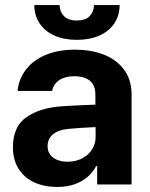

<svg xmlns="http://www.w3.org/2000/svg" viewBox="-20 -735 597 765"><path d="M298.9 -225.3 252.1 -221.4Q213.5 -218 191.6 -200.2Q169.6 -182.4 169.6 -152.6Q169.6 -133 179.7 -119.1Q189.7 -105.2 207.9 -98Q226.1 -90.7 248.9 -90.7Q281.5 -90.7 307 -103.8Q332.5 -116.9 346.7 -139.5Q361 -162.1 361 -189.6L359.9 -360.7Q359.9 -383.3 350.3 -399.2Q340.7 -415.1 321.6 -423.2Q302.5 -431.3 275.7 -431.3Q239.5 -431.3 216.4 -415.9Q193.4 -400.5 187.5 -372.7H49.9Q54.6 -419.5 82.7 -456.9Q110.8 -494.3 160.9 -515.7Q210.9 -537.1 279.1 -537.1Q341 -537.1 391.6 -518.2Q442.1 -499.3 473.2 -458.9Q504.3 -418.5 504.3 -357.3V0H367.1V-73.4H363.2Q350.1 -48.4 328.7 -30Q307.3 -11.5 277.1 -0.8Q246.8 9.9 207.7 9.9Q156.4 9.9 116.8 -8.2Q77.1 -26.4 54.3 -62.1Q31.5 -97.8 31.5 -148.2Q31.5 -231.2 86.2 -268.7Q140.9 -306.3 228.5 -311.6Q243.2 -313.1 318.9 -316.4L366.9 -318.3L367.8 -229Q348 -228.4 298.9 -225.3ZM286.2 -576.2Q234.9 -576.2 196.7 -593.4Q158.4 -610.6 137.5 -642.2Q116.7 -673.8 116.7 -714.8H217.6Q217.6 -689.2 234.4 -671.3Q251.3 -653.3 286.2 -653.3Q320.9 -653.3 337.5 -671Q354.1 -688.7 354.7 -714.8H456.6Q456.6 -673.8 435.7 -642.2Q414.8 -610.6 376.3 -593.4Q337.9 -576.2 286.2 -576.2Z"/></svg>

Font: Pretendard Std Variable
Style: Regular
Weight: 400
Designer: Base glyphs from Inter by Rasmus Andersson; Hangeul glyphs from Noto Sans CJK(Source Han Sans) by Jang Soo-young and Kan
Foundry: Kil Hyung-jin
Version: Version 1.309;Glyphs 3.2 (3225)